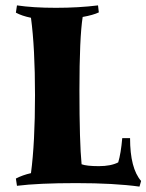

<svg xmlns="http://www.w3.org/2000/svg" viewBox="-20 -680 544 713"><path d="M498 13Q404 0 263 0Q122 0 43 10L39 -17Q64 -30 95 -37Q110 -150 110 -326.5Q110 -503 95 -614Q61 -621 39 -633L43 -660Q103 -651 187.5 -651Q272 -651 344 -660L347 -634Q326 -624 287 -617Q275 -540 275 -345Q275 -150 283 -70Q302 -63 347 -63Q392 -63 419 -77Q429 -110 434 -167H463Q463 -55 504 -8Z"/></svg>

Font: Almendra
Style: Bold
Weight: 700
Designer: Ana Sanfelippo
Foundry: Ana Sanfelippo
Version: Version 1.004